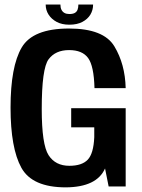

<svg xmlns="http://www.w3.org/2000/svg" viewBox="-20 -804 612 828"><path d="M264 4Q397.5 3 433 -77.5L448.5 0H522V-337.5H287V-255H386.5V-212.5Q383.5 -142 358.5 -115.5Q333.5 -89 279 -89Q219 -89 189.5 -134.8Q160 -180.5 160 -334Q160 -508.5 189.5 -548.2Q219 -588 278 -588Q335 -588 360 -553.8Q385 -519.5 387.5 -424H522Q519.5 -527.5 473.2 -604.2Q427 -681 277.5 -681Q121.5 -681 73.5 -599Q25.5 -517 25.5 -340Q25.5 -165 72.2 -80.5Q119 4 264 4ZM279 -697.5Q312.5 -697.5 335.2 -709.5Q358 -721.5 369.8 -741Q381.5 -760.5 381.5 -784.5H318Q318 -771.5 314.5 -762.2Q311 -753 302.5 -748.2Q294 -743.5 279 -743.5Q266.5 -743.5 258 -748.2Q249.5 -753 245 -762Q240.5 -771 240.5 -784.5H177Q177 -760.5 189.5 -741Q202 -721.5 224.5 -709.5Q247 -697.5 279 -697.5Z"/></svg>

Font: Anybody SemiCondensed SemiBold
Style: Regular
Weight: 600
Width: 4
Version: Version 1.113;gftools[0.9.25]